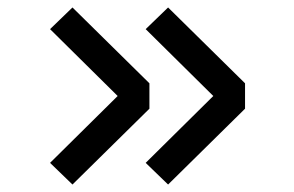

<svg xmlns="http://www.w3.org/2000/svg" viewBox="-20 -527 786 514"><path d="M114 -33ZM295 -270 114 -91 174 -33 380 -236V-304L174 -507L114 -449ZM551 -270 370 -91 430 -33 636 -236V-304L430 -507L370 -449Z"/></svg>

Font: Biryani
Style: Regular
Weight: 400
Designer: Dan Reynolds and Mathieu Reguer
Foundry: Dan Reynolds and Mathieu Reguer
Version: Version 1.004; ttfautohint (v1.1) -l 5 -r 5 -G 72 -x 0 -D la